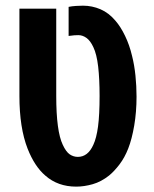

<svg xmlns="http://www.w3.org/2000/svg" viewBox="-20 -660 552 690"><path d="M253.9 10.7Q188 10.7 143.1 -28.8Q104.5 -61.5 79.1 -126Q49.8 -201.2 49.8 -314.9V-628.9H182.1V-315.4Q182.1 -188.5 205.6 -139.6Q217.3 -114.3 230.7 -105.2Q244.1 -96.2 259.8 -96.2Q295.9 -96.2 315.4 -139.6Q326.7 -163.6 332.3 -205.3Q337.9 -247.1 337.9 -315.4Q337.9 -375.5 332.8 -420.4Q327.6 -465.3 315.4 -490.7Q304.7 -513.7 290.8 -523.7Q276.9 -533.7 261.7 -533.7Q254.9 -533.7 247.3 -533.2Q239.7 -532.7 226.6 -530.8V-635.3Q237.8 -637.7 253.2 -638.7Q268.6 -639.6 278.3 -639.6Q311 -639.6 341.1 -626.7Q371.1 -613.8 395 -585.4Q413.6 -564 429.4 -531.2Q445.3 -498.5 454.6 -459Q462.9 -426.3 466.8 -388.4Q470.7 -350.6 470.7 -312.5Q470.7 -257.8 462.4 -209Q454.1 -160.2 440.9 -126.5Q428.2 -93.8 409.4 -69.1Q390.6 -44.4 372.1 -29.3Q343.8 -6.8 313 2Q282.2 10.7 253.9 10.7Z"/></svg>

Font: Open Sans Condensed
Style: Bold
Weight: 700
Width: 3
Designer: Monotype Design Team
Foundry: Monotype Imaging Inc.
Version: Version 3.003; ttfautohint (v1.8.4)